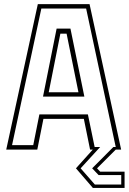

<svg xmlns="http://www.w3.org/2000/svg" viewBox="-20 -720 622 924"><path d="M427 184.5 345.5 90 426.5 0H413.5L383.5 -148H189L159.5 0H10L162 -700H411L563 0H537L447 90L462 106H579.5V184.5ZM436.5 168H563.5V122.5H454.5L423.5 90L525.5 -12.5H537L394.5 -679H179L38 -21.5H140L169.5 -169.5H403L435.5 -12.5H462L368 90ZM187 -255 252.5 -582.5H319L386 -255ZM214.5 -276H357.5L300.5 -558H270.5Z"/></svg>

Font: Tourney ExtraLight
Style: Regular
Weight: 250
Designer: Tyler Finck
Foundry: Etcetera Type Co
Version: Version 1.015